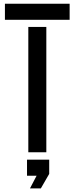

<svg xmlns="http://www.w3.org/2000/svg" viewBox="-20 -820 402 1034"><path d="M6.5 -713.5V-800H355V-713.5ZM132.5 0V-675H229.5V0ZM141.5 194.5 177 126.5H125.5V40H245V116.5L200 194.5Z"/></svg>

Font: Big Shoulders Stencil Text SemiBold
Style: Regular
Weight: 600
Designer: Patric King
Foundry: XO Type Co
Version: Version 1.000